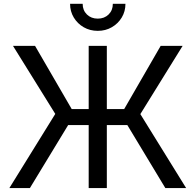

<svg xmlns="http://www.w3.org/2000/svg" viewBox="-20 -962 1000 982"><path d="M526.4 -727.5V0H433.6V-727.5ZM27.8 0 262.7 -379.4 46.4 -727.5H159.2L346.7 -404.3H615.2L801.8 -727.5H914.1L697.8 -378.4L932.1 0H825.7L631.3 -322.3H328.6L132.8 0ZM480 -804.2Q440.4 -804.2 408.4 -822.5Q376.5 -840.8 357.4 -872.3Q338.4 -903.8 338.4 -942.4H402.8Q402.8 -909.2 424.6 -887.9Q446.3 -866.7 480 -866.7Q513.7 -866.7 535.4 -887.9Q557.1 -909.2 557.1 -942.4H621.6Q621.6 -903.8 602.8 -872.6Q584 -841.3 552 -822.8Q520 -804.2 480 -804.2Z"/></svg>

Font: Inter Variable
Style: Regular
Weight: 400
Designer: Rasmus Andersson
Foundry: rsms
Version: Version 4.001;git-9221beed3